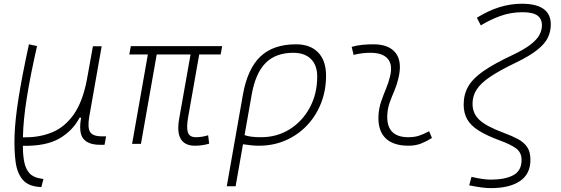

<svg xmlns="http://www.w3.org/2000/svg" viewBox="-20 -762 2970 1017"><path d="M199.2 229 191.4 228.5Q129.9 224.6 100.3 189.9Q70.8 155.3 62.7 95.7Q54.7 36.1 57.1 -42.5Q59.6 -124 78.1 -241.7Q96.7 -359.4 133.3 -527.3L176.3 -518.1Q139.6 -356.9 121.6 -241.5Q103.5 -126 101.6 -42Q101.6 -38.1 101.6 -34.7H108.9Q189.9 -33.7 256.6 -61.3Q323.2 -88.9 370.4 -155.5Q417.5 -222.2 439.9 -337.9L443.4 -357.9Q443.8 -358.9 443.8 -359.9V-359.4L472.2 -517.1H518.6L452.6 -143.1Q442.9 -85.9 457.3 -63Q471.7 -40 517.6 -40H542L533.7 4.9H509.8Q447.3 4.9 421.4 -27.3Q395.5 -59.6 409.7 -138.7H401.4Q365.7 -69.8 295.2 -28.8Q224.6 12.2 104 10.3H101.1Q101.1 57.6 108.2 94.5Q115.2 131.3 135 154.3Q154.8 177.2 194.3 183.6L210 186Z M1011.7 9.8Q959.5 9.8 937.7 -25.6Q916 -61 929.7 -136.7L989.3 -473.6H810.1L726.6 0H679.7L763.2 -473.6H665L672.9 -517.6H1156.7L1148.9 -473.6H1035.2L976.6 -141.6Q966.8 -85.9 975.3 -60.5Q983.9 -35.2 1018.1 -35.2Q1048.8 -35.2 1082.5 -45.4L1087.9 -1Q1052.2 9.8 1011.7 9.8Z M1547.9 -527.3Q1623.5 -527.3 1665.3 -484.1Q1707 -440.9 1707 -361.3Q1707 -282.2 1680.2 -214.6Q1653.3 -147 1605.2 -96.7Q1557.1 -46.4 1492.4 -18.3Q1427.7 9.8 1351.6 9.8Q1330.1 9.8 1309.3 7.6Q1288.6 5.4 1267.1 2L1228 224.6H1181.2L1266.6 -260.3Q1291 -397.5 1359.1 -462.4Q1427.2 -527.3 1547.9 -527.3ZM1275.4 -46.4Q1303.7 -35.2 1362.3 -35.2Q1447.3 -35.2 1514.6 -77.4Q1582 -119.6 1621.1 -192.4Q1660.2 -265.1 1660.2 -356.4Q1660.2 -416.5 1627 -449.5Q1593.8 -482.4 1533.2 -482.4Q1440.4 -482.4 1386.7 -428.2Q1333 -374 1313 -259.3Z M2252.9 -66.9 2268.1 -31.2Q2241.2 -14.2 2211.7 -2.2Q2182.1 9.8 2143.6 9.8Q2061 9.8 2020.5 -31.7Q1980 -73.2 1984.9 -153.3Q1987.3 -189.9 1999 -224.4Q2010.7 -258.8 2024.4 -291.5Q2038.1 -324.2 2045.4 -355Q2061.5 -417.5 2034.4 -450Q2007.3 -482.4 1942.4 -482.4Q1896 -482.4 1853 -471.2L1842.8 -513.7Q1871.6 -522 1900.4 -524.7Q1929.2 -527.3 1958 -527.3Q2041 -527.3 2076.4 -480.7Q2111.8 -434.1 2089.8 -345.2Q2081.5 -310.5 2068.6 -280.5Q2055.7 -250.5 2044.9 -221.2Q2034.2 -191.9 2031.7 -157.7Q2023.4 -35.2 2143.1 -35.2Q2173.8 -35.2 2197.3 -42.5Q2220.7 -49.8 2252.9 -66.9Z M2580.6 234.4Q2557.6 234.4 2531 231Q2504.4 227.5 2465.3 219.7L2477.5 174.8Q2540.5 189.5 2578.6 189.5Q2655.8 189.5 2699.2 165.8Q2742.7 142.1 2742.7 85.4Q2742.7 44.9 2713.1 23.7Q2683.6 2.4 2629.9 -17.1Q2558.1 -43.5 2515.6 -70.3Q2473.1 -97.2 2454.6 -130.4Q2436 -163.6 2436 -208Q2436 -262.7 2460.7 -304.9Q2485.4 -347.2 2541.5 -386Q2597.7 -424.8 2691.4 -468.8Q2755.4 -499 2789.8 -525.6Q2824.2 -552.2 2837.4 -577.4Q2850.6 -602.5 2850.6 -627.9Q2850.6 -662.1 2826.7 -679.7Q2802.7 -697.3 2747.6 -697.3Q2685.1 -697.3 2629.9 -677.2Q2574.7 -657.2 2526.9 -627.4L2505.9 -668Q2624.5 -742.2 2743.7 -742.2Q2897.5 -742.2 2897.5 -632.3Q2897.5 -595.2 2881.8 -562.5Q2866.2 -529.8 2825.7 -497.6Q2785.2 -465.3 2710.4 -429.2Q2627 -389.2 2577.1 -355.7Q2527.3 -322.3 2505.1 -288.3Q2482.9 -254.4 2482.9 -212.4Q2482.9 -161.1 2519.3 -127Q2555.7 -92.8 2647.5 -58.6Q2691.4 -42.5 2723.4 -25.4Q2755.4 -8.3 2772.5 17.1Q2789.6 42.5 2789.6 84.5Q2789.6 159.7 2734.4 197Q2679.2 234.4 2580.6 234.4Z"/></svg>

Font: Cascadia Mono PL ExtraLight
Style: Italic
Weight: 200
Italic angle: -10°
Monospace: yes
Designer: Aaron Bell
Foundry: Saja Typeworks
Version: Version 2404.023; ttfautohint (v1.8.4)